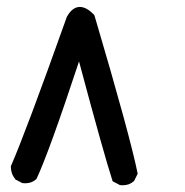

<svg xmlns="http://www.w3.org/2000/svg" viewBox="-20 -368 540 561"><path d="M53.7 167.5Q50.3 167.5 45.4 167L25.4 156.7Q18.1 147.5 14.9 138.4Q11.7 129.4 11.7 119.1V117.7Q55.2 18.6 175.3 -318.8Q191.4 -347.7 213.4 -347.7Q232.9 -347.7 254.9 -324.7L255.9 -323.2Q360.4 30.3 382.3 139.6L371.6 161.1L370.1 162.1Q357.4 173.3 338.9 173.3Q335.4 173.3 330.6 172.9L309.1 161.6Q282.7 80.1 210.9 -188.5Q123 77.6 86.4 155.3L85 156.2Q72.3 167.5 53.7 167.5Z"/></svg>

Font: Bakudai
Style: Bold
Weight: 700
Version: Version 1.48